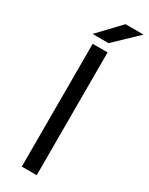

<svg xmlns="http://www.w3.org/2000/svg" viewBox="-224 -906 737 948"><g transform="rotate(30 144.0 -432.5)"><path d="M93 0V-700H178V0ZM68 -742 185 -865H288L159 -742Z"/></g></svg>

Font: Figtree
Style: Regular
Weight: 400
Designer: Erik Kennedy
Foundry: Erik Kennedy
Version: Version 2.002